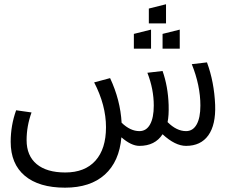

<svg xmlns="http://www.w3.org/2000/svg" viewBox="-20 -680 1053 895"><path d="M874 -380.9 944.8 -389.2Q978.5 -297.9 982.9 -190.9Q986.3 -98.6 951.2 -49.3Q916 0 847.2 0Q796.4 0 737.8 -54.2Q702.6 0 629.9 0Q591.8 0 545.9 -40Q536.1 73.2 468.5 134Q400.9 194.8 283.2 194.8Q161.6 194.8 95.7 139.4Q29.8 84 29.8 -19Q29.8 -95.2 55.2 -166L127 -155.8Q104 -92.3 104 -26.9Q104 45.9 150.9 85Q197.8 124 284.2 124Q375.5 124 424.8 69.1Q474.1 14.2 474.1 -86.9Q474.1 -189.5 418.9 -295.9L493.2 -315.9Q541 -213.9 546.9 -107.9Q587.4 -68.8 629.9 -68.8Q662.1 -68.8 679.4 -99.9Q696.8 -130.9 696.8 -188Q696.8 -264.6 667 -340.8L737.8 -349.1Q763.2 -276.9 766.1 -190.9Q767.6 -141.6 761.2 -110.8Q803.2 -68.8 847.2 -68.8Q879.4 -68.8 896.7 -99.9Q914.1 -130.9 914.1 -188Q914.1 -281.2 874 -380.9ZM604 -453.1V-522L684.1 -542V-453.1ZM737.8 -453.1V-522L817.9 -542V-453.1ZM673.8 -570.8V-640.1L753.9 -660.2V-570.8Z"/></svg>

Font: LT Superior
Style: Regular
Weight: 400
Designer: Daniel Lyons
Foundry: LyonsType
Version: Version 1.000